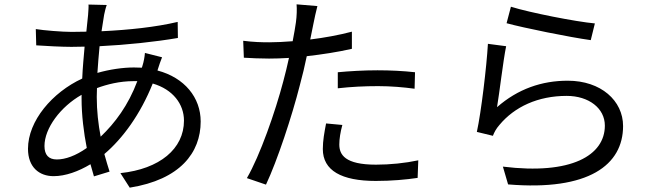

<svg xmlns="http://www.w3.org/2000/svg" viewBox="-20 -815 3040 885"><path d="M613 -441C571 -329 510 -248 444 -185C433 -243 426 -304 426 -368L427 -409C473 -426 531 -441 596 -441ZM727 -551 648 -571C647 -554 642 -528 637 -513L634 -503L597 -504C546 -504 485 -495 429 -479C432 -521 435 -563 439 -602C562 -608 695 -622 800 -640L799 -714C697 -690 575 -677 448 -671L460 -747C463 -761 467 -779 472 -792L388 -794C389 -782 387 -764 386 -746L378 -669L310 -668C267 -668 180 -675 145 -681L147 -606C188 -603 266 -599 309 -599L370 -600C366 -553 361 -503 359 -453C221 -389 109 -258 109 -129C109 -44 161 -3 227 -3C282 -3 342 -25 397 -58L413 -2L485 -24C477 -49 469 -76 461 -105C546 -177 627 -288 684 -430C777 -403 828 -335 828 -259C828 -129 716 -36 535 -17L578 50C810 13 905 -111 905 -255C905 -365 831 -457 706 -490L707 -494C712 -510 721 -537 727 -551ZM356 -378V-360C356 -285 366 -204 380 -133C329 -97 281 -80 242 -80C204 -80 185 -101 185 -142C185 -224 259 -323 356 -378Z M1537 -482V-408C1599 -415 1660 -418 1723 -418C1781 -418 1840 -413 1891 -406L1893 -482C1839 -488 1779 -491 1720 -491C1656 -491 1590 -487 1537 -482ZM1558 -239 1483 -246C1475 -204 1468 -167 1468 -128C1468 -29 1554 19 1712 19C1785 19 1851 13 1905 5L1908 -76C1847 -63 1778 -56 1713 -56C1570 -56 1544 -102 1544 -149C1544 -175 1549 -206 1558 -239ZM1221 -620C1185 -620 1149 -621 1101 -627L1104 -549C1140 -547 1176 -545 1220 -545C1248 -545 1279 -546 1312 -548C1304 -512 1295 -474 1286 -441C1249 -300 1178 -97 1118 6L1206 36C1258 -74 1326 -280 1362 -422C1374 -466 1385 -512 1394 -556C1464 -564 1537 -575 1602 -590V-669C1541 -653 1475 -641 1410 -633L1425 -707C1429 -727 1437 -765 1443 -787L1347 -795C1349 -774 1348 -740 1344 -712C1341 -692 1336 -660 1329 -625C1290 -622 1254 -620 1221 -620Z M2335 -784 2315 -708C2391 -687 2608 -643 2703 -630L2722 -707C2634 -715 2421 -757 2335 -784ZM2313 -602 2229 -613C2223 -508 2198 -298 2178 -207L2252 -189C2258 -205 2267 -222 2282 -239C2352 -323 2460 -373 2592 -373C2694 -373 2768 -316 2768 -236C2768 -99 2614 -8 2298 -47L2322 35C2694 66 2852 -55 2852 -234C2852 -351 2750 -443 2597 -443C2477 -443 2367 -405 2271 -321C2282 -385 2299 -534 2313 -602Z"/></svg>

Font: Source Han Sans JP
Style: Regular
Weight: 400
Designer: Ryoko NISHIZUKA 西塚涼子 (kana, bopomofo & ideographs); Paul D. Hunt (Latin, Greek & Cyrillic); Sandoll Communications 산돌커뮤니
Foundry: Adobe
Version: Version 2.004;hotconv 1.0.118;makeotfexe 2.5.65603